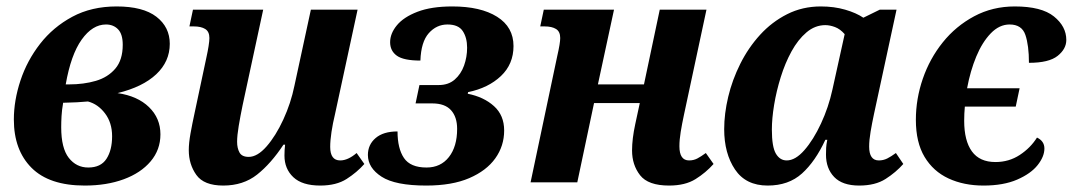

<svg xmlns="http://www.w3.org/2000/svg" viewBox="-20 -566 3330 596"><path d="M243 10Q133 10 78 -45Q23 -100 23 -195Q23 -254 43.5 -316Q64 -378 104.5 -430Q145 -482 204.5 -514Q264 -546 342 -546Q424 -546 465.5 -514Q507 -482 507 -430Q507 -375 465 -335.5Q423 -296 345 -277Q407 -268 442.5 -233.5Q478 -199 478 -149Q478 -101 447.5 -65Q417 -29 364 -9.5Q311 10 243 10ZM309 -490Q267 -490 233.5 -443Q200 -396 184 -304H194Q240 -304 277.5 -315Q315 -326 338 -353Q361 -380 361 -427Q361 -460 346.5 -475Q332 -490 309 -490ZM254 -46Q293 -46 310.5 -73Q328 -100 328 -143Q328 -185 306 -214Q284 -243 253 -251Q223 -248 176 -247Q172 -224 171 -205.5Q170 -187 170 -171Q170 -106 193.5 -76Q217 -46 254 -46Z M673 10Q613 10 589.5 -23Q566 -56 566 -100Q566 -122 571.5 -152.5Q577 -183 584 -215L621 -389Q625 -407 627.5 -423Q630 -439 630 -448Q630 -468 617 -476Q604 -484 582 -484H568L579 -536H797L733 -239Q726 -205 721 -175Q716 -145 716 -126Q716 -106 723.5 -92.5Q731 -79 752 -79Q779 -79 807.5 -111.5Q836 -144 859.5 -195Q883 -246 894 -300L945 -536H1090L1020 -212Q1013 -183 1009 -156.5Q1005 -130 1005 -110Q1005 -68 1036 -68Q1060 -68 1087 -91L1111 -57Q1088 -31 1056 -10.5Q1024 10 974 10Q918 10 890.5 -16Q863 -42 863 -83Q863 -92 863.5 -100.5Q864 -109 865 -117H860Q821 -58 778 -24Q735 10 673 10Z M1303 10Q1207 10 1164.5 -17.5Q1122 -45 1122 -85Q1122 -117 1146 -137.5Q1170 -158 1214 -158Q1214 -105 1234 -75.5Q1254 -46 1304 -46Q1348 -46 1373.5 -78.5Q1399 -111 1399 -166Q1399 -203 1380 -224Q1361 -245 1322 -245H1270L1282 -302H1342Q1372 -302 1391.5 -319Q1411 -336 1420.5 -362.5Q1430 -389 1430 -418Q1430 -449 1416.5 -469.5Q1403 -490 1369 -490Q1335 -490 1311 -463Q1287 -436 1285 -378Q1233 -378 1212 -393Q1191 -408 1191 -435Q1191 -462 1212 -487.5Q1233 -513 1276 -529.5Q1319 -546 1384 -546Q1472 -546 1523 -514Q1574 -482 1574 -423Q1574 -367 1535 -330Q1496 -293 1433 -280L1432 -275Q1482 -265 1513.5 -236.5Q1545 -208 1545 -161Q1545 -113 1517.5 -74.5Q1490 -36 1436.5 -13Q1383 10 1303 10Z M2057 10Q1992 10 1967 -22Q1942 -54 1942 -99Q1942 -135 1952 -181L1966 -246H1824L1772 0H1627L1710 -393Q1719 -432 1719 -448Q1719 -468 1706 -476Q1693 -484 1671 -484H1657L1668 -536H1886L1836 -304H1979L2028 -536H2173L2103 -209Q2097 -181 2093 -156.5Q2089 -132 2089 -112Q2089 -68 2119 -68Q2133 -68 2144.5 -74Q2156 -80 2171 -91L2195 -57Q2171 -30 2139 -10Q2107 10 2057 10Z M2363 10Q2295 10 2261.5 -40Q2228 -90 2228 -165Q2228 -213 2240.5 -265.5Q2253 -318 2278 -368Q2303 -418 2339.5 -458Q2376 -498 2423.5 -522Q2471 -546 2528 -546Q2569 -546 2603.5 -536Q2638 -526 2660 -511L2711 -536H2763L2693 -212Q2687 -184 2682.5 -157.5Q2678 -131 2678 -111Q2678 -68 2708 -68Q2722 -68 2734 -74Q2746 -80 2761 -91L2784 -57Q2761 -31 2729 -10.5Q2697 10 2647 10Q2595 10 2569.5 -16.5Q2544 -43 2544 -86Q2544 -97 2544.5 -107Q2545 -117 2548 -132H2542Q2511 -65 2469.5 -27.5Q2428 10 2363 10ZM2422 -68Q2449 -68 2477 -100Q2505 -132 2528.5 -182.5Q2552 -233 2564 -288L2602 -460Q2588 -476 2572 -482Q2556 -488 2542 -488Q2510 -488 2483.5 -465.5Q2457 -443 2437 -406.5Q2417 -370 2403.5 -326.5Q2390 -283 2383 -240.5Q2376 -198 2376 -164Q2376 -110 2388.5 -89Q2401 -68 2422 -68Z M3033 10Q2972 10 2924.5 -12Q2877 -34 2850 -79Q2823 -124 2823 -194Q2823 -259 2844.5 -321.5Q2866 -384 2906.5 -434.5Q2947 -485 3004 -515.5Q3061 -546 3130 -546Q3213 -546 3251.5 -515Q3290 -484 3290 -442Q3290 -414 3263 -392.5Q3236 -371 3174 -371Q3174 -425 3163 -457.5Q3152 -490 3114 -490Q3082 -490 3055.5 -462.5Q3029 -435 3010.5 -390.5Q2992 -346 2982 -292H3145L3133 -235H2975Q2973 -213 2973 -191Q2973 -129 2997 -96Q3021 -63 3070 -63Q3112 -63 3145.5 -85Q3179 -107 3199 -139Q3222 -128 3222 -105Q3222 -80 3201 -53.5Q3180 -27 3137.5 -8.5Q3095 10 3033 10Z"/></svg>

Font: Noto Serif SemiCondensed
Style: Bold Italic
Weight: 700
Width: 4
Italic angle: -12°
Designer: Monotype Design Team
Foundry: Monotype Imaging Inc.
Version: Version 2.014